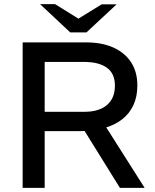

<svg xmlns="http://www.w3.org/2000/svg" viewBox="-20 -904 744 924"><path d="M89 0V-700H394Q470 -700 525 -675.5Q580 -651 610.5 -605Q641 -559 641 -492Q641 -439 622 -398Q603 -357 567.5 -329.5Q532 -302 481 -287.5Q430 -273 365 -273H195V0ZM557 0 377 -290 478 -312 676 0ZM195 -366H387Q456 -366 494.5 -398.5Q533 -431 533 -492Q533 -550 494.5 -578Q456 -606 384 -606H195ZM318 -748 341 -804 469 -883H541L396 -748ZM318 -748 173 -884H245L374 -804L396 -748Z"/></svg>

Font: REM
Style: Regular
Weight: 400
Designer: Octavio Pardo
Foundry: Ashler Design
Version: Version 1.005;gftools[0.9.28]